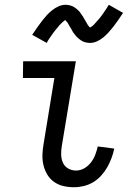

<svg xmlns="http://www.w3.org/2000/svg" viewBox="-20 -777 540 805"><path d="M290 8Q267 8 245.5 3Q224 -2 206.5 -14.5Q189 -27 178 -45.5Q167 -64 162 -85.5Q157 -107 158 -130Q159 -153 163 -175L208 -450H76L77 -520H298L239 -164Q236 -146 236.5 -128Q237 -110 244 -94.5Q251 -79 266 -70.5Q281 -62 299 -62Q317 -62 333.5 -71.5Q350 -81 361.5 -96Q373 -111 379.5 -128.5Q386 -146 390 -163L459 -154Q455 -134 447.5 -114Q440 -94 429.5 -75.5Q419 -57 404 -40.5Q389 -24 370.5 -13Q352 -2 331.5 3Q311 8 290 8ZM176 -597 115 -631Q127 -649 137.5 -664Q148 -679 157.5 -691Q167 -703 176 -713Q185 -723 198 -733.5Q211 -744 225.5 -750.5Q240 -757 256 -757Q261 -757 266 -756Q271 -755 275 -754Q279 -753 283.5 -751Q288 -749 292 -746.5Q296 -744 299.5 -741Q303 -738 306.5 -735Q310 -732 313 -728.5Q316 -725 318.5 -721Q321 -717 324 -713Q327 -709 329 -705.5Q331 -702 333 -698.5Q335 -695 338 -690Q341 -685 343.5 -680.5Q346 -676 348 -672.5Q350 -669 354 -665Q358 -661 358 -660H355Q355 -661 359.5 -663Q364 -665 367 -667.5Q370 -670 373.5 -673.5Q377 -677 378.5 -679Q380 -681 382 -683Q384 -685 386 -687.5Q388 -690 390.5 -692.5Q393 -695 395 -697.5Q397 -700 399.5 -703Q402 -706 404.5 -709.5Q407 -713 409.5 -716.5Q412 -720 414.5 -723.5Q417 -727 419.5 -731Q422 -735 425 -739Q428 -743 430.5 -747.5Q433 -752 436 -757L496 -723Q484 -705 474 -690.5Q464 -676 454 -663.5Q444 -651 435 -641Q426 -631 413.5 -620.5Q401 -610 386.5 -603.5Q372 -597 356 -597Q351 -597 346 -598Q341 -599 336.5 -600Q332 -601 328 -603Q324 -605 320 -607.5Q316 -610 312.5 -613Q309 -616 305.5 -619Q302 -622 299 -625.5Q296 -629 293 -633Q290 -637 287 -641Q284 -645 282.5 -648.5Q281 -652 279 -655.5Q277 -659 273.5 -664Q270 -669 268 -673.5Q266 -678 263.5 -681.5Q261 -685 257 -689Q253 -693 254 -694H257L252 -692Q248 -689 245 -686.5Q242 -684 238.5 -680.5Q235 -677 233 -675Q231 -673 229 -671Q227 -669 225.5 -666.5Q224 -664 221.5 -661.5Q219 -659 217 -656.5Q215 -654 212.5 -651Q210 -648 207.5 -644.5Q205 -641 202.5 -638Q200 -635 197.5 -631Q195 -627 192 -623Q189 -619 186.5 -615Q184 -611 181 -606.5Q178 -602 176 -597Z"/></svg>

Font: Iosevka Fixed
Style: Italic
Weight: 400
Italic angle: -9°
Monospace: yes
Designer: Belleve Invis
Foundry: Belleve Invis
Version: Version 33.2.4